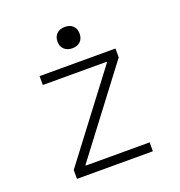

<svg xmlns="http://www.w3.org/2000/svg" viewBox="-127 -806 854 913"><g transform="rotate(-20 300.0 -349.5)"><path d="M108 0V-45L431 -471V-475H108V-520H492V-475L169 -49V-45H492V0ZM300 -591Q275 -591 259.5 -605.5Q244 -620 244 -645Q244 -670 259.5 -684.5Q275 -699 300 -699Q326 -699 341 -684.5Q356 -670 356 -645Q356 -620 341 -605.5Q326 -591 300 -591Z"/></g></svg>

Font: M PLUS Code Latin 60 Light
Style: Regular
Weight: 300
Width: 7
Monospace: yes
Designer: Coji Morishita
Foundry: UNDERFOREST DESIGN
Version: Version 1.005; ttfautohint (v1.8.3)